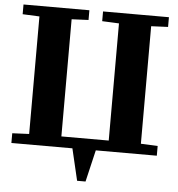

<svg xmlns="http://www.w3.org/2000/svg" viewBox="-60 -796 945 1022"><g transform="rotate(5 412.5 -285.0)"><path d="M376 -688 286 -684V-58H539V-684L449 -688V-740H801V-688L711 -684V-56L801 -52V0H475L435 170H390L350 0H24V-52L114 -56V-684L24 -688V-740H376Z"/></g></svg>

Font: Minipax
Style: Bold
Weight: 700
Designer: Raphaël Ronot, Igor Stepanchenko (Cyrillic)
Foundry: steppetype
Version: Version 1.002